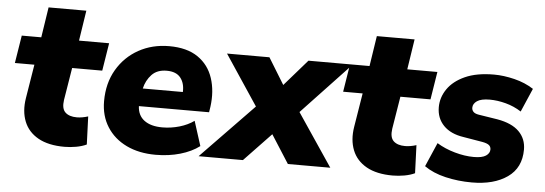

<svg xmlns="http://www.w3.org/2000/svg" viewBox="-45 -763 2560 902"><g transform="rotate(5 1235.0 -312.0)"><path d="M282 11Q206 11 158 -16Q110 -43 91 -91Q72 -139 82 -201L108 -361H16L37 -492H129L151 -635H329L307 -492H449L428 -361H286L261 -208Q255 -167 273.5 -149.5Q292 -132 328 -132Q352 -132 381 -141L386 -9Q365 1 337 6Q309 11 282 11Z M712 11Q633 11 574 -17.5Q515 -46 482 -98Q449 -150 449 -219Q449 -304 486.5 -368Q524 -432 588 -467.5Q652 -503 732 -503Q816 -503 867.5 -467.5Q919 -432 939 -371Q959 -310 949 -236L945 -210H614Q616 -166 647 -143Q678 -120 732 -120Q773 -120 812.5 -131.5Q852 -143 881 -164L918 -48Q881 -20 827.5 -4.5Q774 11 712 11ZM730 -387Q685 -387 659.5 -360Q634 -333 625 -294H814Q816 -335 795.5 -361Q775 -387 730 -387Z M914 0 1162 -256 1005 -492H1205L1281 -368L1389 -492H1598L1368 -248L1535 0H1335L1250 -133L1123 0Z M1830 11Q1754 11 1706 -16Q1658 -43 1639 -91Q1620 -139 1630 -201L1656 -361H1564L1585 -492H1677L1699 -635H1877L1855 -492H1997L1976 -361H1834L1809 -208Q1803 -167 1821.5 -149.5Q1840 -132 1876 -132Q1900 -132 1929 -141L1934 -9Q1913 1 1885 6Q1857 11 1830 11Z M2203 11Q2138 11 2078.5 -3Q2019 -17 1978 -46L2027 -159Q2064 -136 2111.5 -122.5Q2159 -109 2202 -109Q2241 -109 2259 -121Q2277 -133 2277 -151Q2277 -164 2267.5 -171.5Q2258 -179 2236 -183L2147 -198Q2085 -207 2051.5 -241.5Q2018 -276 2018 -328Q2018 -374 2045.5 -414Q2073 -454 2127.5 -478.5Q2182 -503 2264 -503Q2309 -503 2360 -490.5Q2411 -478 2451 -452L2403 -341Q2369 -363 2329.5 -373.5Q2290 -384 2254 -384Q2213 -384 2194 -371Q2175 -358 2175 -339Q2175 -328 2182.5 -320Q2190 -312 2208 -309L2297 -295Q2366 -283 2400 -249Q2434 -215 2434 -164Q2434 -78 2370.5 -33.5Q2307 11 2203 11Z"/></g></svg>

Font: Nunito Sans Black
Style: Italic
Weight: 900
Italic angle: -9°
Designer: Vernon Adams
Foundry: Vernon Adams
Version: Version 3.006; ttfautohint (v1.8.3)